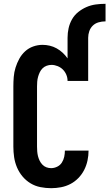

<svg xmlns="http://www.w3.org/2000/svg" viewBox="-20 -978 573 1006"><path d="M248 8Q220 8 192 2.5Q164 -3 140 -17.5Q116 -32 98 -53.5Q80 -75 69 -101Q58 -127 54 -154.5Q50 -182 50 -210V-525Q50 -550 52 -575Q54 -600 61.5 -624Q69 -648 81 -670Q93 -692 111.5 -709Q130 -726 154 -734.5Q178 -743 203 -743Q222 -743 241 -738.5Q260 -734 277 -724.5Q294 -715 308.5 -701.5Q323 -688 334 -672V-780Q334 -806 339.5 -830.5Q345 -855 357.5 -877Q370 -899 390 -915Q410 -931 433 -941Q456 -951 481 -954.5Q506 -958 532 -958H533V-866H532Q514 -866 496.5 -861Q479 -856 466.5 -844Q454 -832 448 -815Q442 -798 442 -780V-554H334Q334 -571 327.5 -586.5Q321 -602 309.5 -613.5Q298 -625 282 -631.5Q266 -638 250 -638Q237 -638 224.5 -633.5Q212 -629 203 -620Q194 -611 188.5 -599.5Q183 -588 179.5 -575.5Q176 -563 175 -550Q174 -537 174 -525V-210Q174 -198 175 -185Q176 -172 179 -160Q182 -148 187.5 -136.5Q193 -125 202 -115.5Q211 -106 223 -101.5Q235 -97 248 -97Q264 -97 279.5 -104.5Q295 -112 304 -126Q313 -140 316.5 -156.5Q320 -173 320 -189H444Q444 -163 438.5 -137Q433 -111 421 -87.5Q409 -64 390.5 -45Q372 -26 349 -14Q326 -2 300 3Q274 8 248 8Z"/></svg>

Font: Iosevka SS18 Extrabold
Style: Regular
Weight: 800
Monospace: yes
Designer: Belleve Invis
Foundry: Belleve Invis
Version: Version 25.1.1; ttfautohint (v1.8.4)